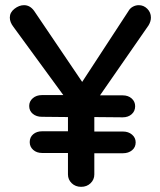

<svg xmlns="http://www.w3.org/2000/svg" viewBox="-20 -723 621 743"><path d="M555 -625 367 -354H455Q476 -354 489.5 -342Q503 -330 503 -312Q503 -293 489.5 -281Q476 -269 455 -269L345 -270V-214H456Q477 -214 491 -202Q505 -190 505 -172Q505 -153 491 -141.5Q477 -130 456 -130H345V-48Q345 -28 330.5 -14Q316 0 294 0Q272 0 257.5 -14Q243 -28 243 -48V-131H143Q122 -131 108.5 -143Q95 -155 95 -173Q95 -192 108.5 -203.5Q122 -215 143 -215H243V-270L142 -271Q121 -271 107 -282.5Q93 -294 93 -313Q93 -331 107 -343Q121 -355 142 -355H225L32 -619Q18 -637 18 -655Q18 -675 36 -689Q54 -703 73 -703Q96 -703 112 -681L298 -406L477 -680Q483 -691 494 -697Q505 -703 517 -703Q536 -703 550 -689Q564 -675 564 -655Q564 -640 555 -625Z"/></svg>

Font: Quicksand Medium
Style: Regular
Weight: 500
Designer: Andrew Paglinawan
Foundry: Andrew Paglinawan
Version: Version 3.000